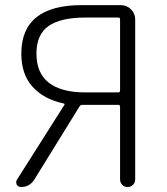

<svg xmlns="http://www.w3.org/2000/svg" viewBox="-20 -749 667 769"><path d="M454.1 -378.9Q460.9 -378.9 460.9 -386.7V-671.9Q460.9 -678.7 454.1 -678.7H321.3Q223.6 -678.7 174.8 -645Q126 -611.3 126 -534.2Q126 -456.1 175.8 -417.5Q225.6 -378.9 321.3 -378.9ZM307.6 -728.5H463.9Q487.3 -728.5 504.4 -711.9Q521.5 -695.3 521.5 -670.9V-30.3Q521.5 -17.6 512.7 -8.8Q503.9 0 491.2 0Q478.5 0 469.7 -8.8Q460.9 -17.6 460.9 -30.3V-321.3Q460.9 -329.1 454.1 -329.1H310.5Q302.7 -329.1 298.8 -323.2L117.2 -29.3Q98.6 0 64.5 0Q52.7 0 46.9 -9.8Q44.9 -14.6 44.9 -19.5Q44.9 -24.4 47.9 -29.3L237.3 -328.1Q241.2 -334 233.4 -335Q155.3 -351.6 110.4 -401.4Q65.4 -451.2 65.4 -534.2Q65.4 -728.5 307.6 -728.5Z"/></svg>

Font: Gen Jyuu Gothic P Light
Style: Regular
Weight: 200
Designer: [Source Han Sans]
Ryoko NISHIZUKA  (kana & ideographs); Paul D. Hunt (Latin, Greek & Cyrillic); Wenlong ZHANG  (bopomofo
Version: Version 1.002.20150607